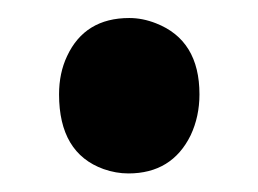

<svg xmlns="http://www.w3.org/2000/svg" viewBox="-20 -176 284 211"><path d="M199.2 -72.3Q199.2 -131.8 151.4 -150.4Q136.7 -156.2 122.1 -156.2Q73.2 -156.2 53.7 -114.3Q44.9 -95.7 44.9 -72.3Q44.9 -7.8 93.8 9.8Q107.4 14.6 121.1 14.6Q168.9 14.6 189.5 -27.3Q199.2 -47.9 199.2 -72.3Z"/></svg>

Font: Yaldevi Colombo
Style: Bold
Weight: 700
Designer: Sol Matas, Denzil Rajitha, Kosala Senevirathne and Pathum Egodawatta
Foundry: Mooniak
Version: Version 1.020 ; ttfautohint (v1.6)